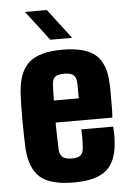

<svg xmlns="http://www.w3.org/2000/svg" viewBox="-56 -841 601 893"><g transform="rotate(-5 244.5 -395.0)"><path d="M308 -233H457Q458 -227 458.5 -206Q459 -185 458 -168Q454 -73 406 -31.5Q358 10 254 10Q143 10 95.5 -32Q48 -74 42 -168Q41 -191 40 -228Q39 -265 39 -305.5Q39 -346 40 -380Q41 -414 42 -430Q49 -527 98 -568.5Q147 -610 252 -610Q358 -610 406 -569.5Q454 -529 458 -436Q459 -424 459 -396.5Q459 -369 459 -336Q459 -303 457 -275H192Q192 -246 193 -216Q194 -186 195 -151Q196 -125 209.5 -113.5Q223 -102 254 -102Q283 -102 295 -113.5Q307 -125 308 -152Q309 -167 309.5 -185.5Q310 -204 308 -233ZM252 -498Q221 -498 208.5 -487.5Q196 -477 195 -453Q194 -433 193.5 -414Q193 -395 193 -378H309Q309 -404 309 -425Q309 -446 308 -453Q307 -477 294 -487.5Q281 -498 252 -498ZM95 -800H197L303 -661H201Z"/></g></svg>

Font: Big Shoulders Text Black
Style: Regular
Weight: 900
Designer: Patric King
Foundry: XO Type Co
Version: Version 1.000; ttfautohint (v1.8.2)